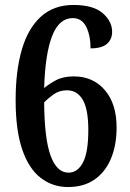

<svg xmlns="http://www.w3.org/2000/svg" viewBox="-20 -744 524 774"><path d="M254 10Q192 10 144 -27Q96 -64 69.5 -141.5Q43 -219 43 -341Q43 -458 68 -544Q93 -630 145 -677Q197 -724 276 -724Q356 -724 394 -691Q432 -658 432 -616Q432 -585 411 -567Q390 -549 345 -549Q345 -601 327.5 -636Q310 -671 273 -671Q218 -671 190 -598.5Q162 -526 158 -389Q178 -406 206.5 -421Q235 -436 278 -436Q355 -436 402.5 -381Q450 -326 450 -230Q450 -159 427.5 -105Q405 -51 361.5 -20.5Q318 10 254 10ZM256 -48Q293 -48 314.5 -89Q336 -130 336 -220Q336 -304 313.5 -342Q291 -380 250 -380Q219 -380 196 -363.5Q173 -347 158 -331Q159 -185 184 -116.5Q209 -48 256 -48Z"/></svg>

Font: Noto Serif Khmer Condensed SemiBold
Style: Regular
Weight: 600
Width: 3
Designer: Danh Hong and the Monotype Design Team
Foundry: Monotype Imaging Inc.
Version: Version 2.004; ttfautohint (v1.8.4.7-5d5b)